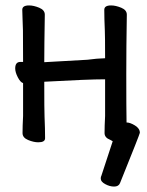

<svg xmlns="http://www.w3.org/2000/svg" viewBox="-20 -510 540 707"><path d="M400 177Q384 177 367.5 168Q351 159 351 148Q351 140 353 138L395 10L386 5Q365 -3 365 -20Q365 -45 367 -83V-218Q304 -218 143 -209Q143 -102 144 -81Q146 -36 146 -1Q146 14 121 14Q104 14 83.5 5.5Q63 -3 63 -20Q63 -45 65 -83V-204Q55 -207 45.5 -225.5Q36 -244 36 -258Q36 -282 55 -282H65Q65 -377 64.5 -398Q64 -419 63 -441.5Q62 -464 62 -474Q62 -490 87 -490Q104 -490 124.5 -481.5Q145 -473 145 -456Q143 -338 143 -281L302 -290Q341 -295 357 -295Q367 -295 367 -296Q367 -378 366 -398Q364 -442 364 -474Q364 -490 389 -490Q406 -490 426.5 -481.5Q447 -473 447 -456Q445 -338 445 -238Q445 -107 446 -59Q459 -59 477 -48Q495 -37 495 -21Q495 -17 422 164Q417 177 400 177Z"/></svg>

Font: LXGW WenKai Mono TC
Style: Bold
Weight: 700
Designer: LXGW / Fontworks Inc.
Foundry: LXGW / Fontworks Inc.
Version: Version 1.330